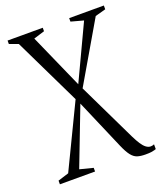

<svg xmlns="http://www.w3.org/2000/svg" viewBox="-135 -591 769 908"><g transform="rotate(-20 249.0 -137.0)"><path d="M441 227Q417 227 400.2 221.8Q383.5 216.5 369.8 199Q356 181.5 340.5 145.5L233 -104.5L121.5 185.5L188.5 202.5V221H11.5V202.5L66 185.5L219 -132L56 -469L11.5 -485V-502.5H188.5V-485L133.5 -468L255 -194L384 -468L321.5 -485V-502.5H496V-483.5L443 -469L267.5 -168.5L409 125Q421 149.5 431.8 166Q442.5 182.5 453.8 191Q465 199.5 477 199.5Q481 199.5 485.8 198.5Q490.5 197.5 494.5 195.5V219.5Q492 220.5 486.2 222.2Q480.5 224 470 225.5Q459.5 227 441 227Z"/></g></svg>

Font: Merriweather 144pt Light
Style: Regular
Weight: 300
Version: Version 2.100